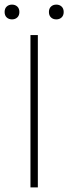

<svg xmlns="http://www.w3.org/2000/svg" viewBox="-32 -812 296 832"><path d="M20 -728Q6 -728 -3 -736.5Q-12 -745 -12 -760Q-12 -775 -3 -783.5Q6 -792 20 -792Q34 -792 43 -783.5Q52 -775 52 -760Q52 -745 43 -736.5Q34 -728 20 -728ZM212 -728Q198 -728 189 -736.5Q180 -745 180 -760Q180 -775 189 -783.5Q198 -792 212 -792Q226 -792 235 -783.5Q244 -775 244 -760Q244 -745 235 -736.5Q226 -728 212 -728ZM100 0V-660H132V0Z"/></svg>

Font: TypoPRO Source Sans Pro
Style: Regular
Weight: 200
Designer: Paul D. Hunt
Foundry: Adobe Systems Incorporated
Version: Version 2.020;PS 2.000;hotconv 1.0.86;makeotf.lib2.5.63406